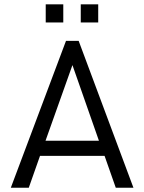

<svg xmlns="http://www.w3.org/2000/svg" viewBox="-20 -882 678 902"><path d="M194.8 -776.4H277.3V-861.8H194.8ZM359.4 -776.4H441.4V-861.8H359.4ZM30.8 0H115.2L168 -149.9H471.2L523.9 0H606.9L349.6 -689.9H290ZM193.8 -220.7 320.3 -576.2 444.8 -220.7Z"/></svg>

Font: HK Grotesk
Style: Regular
Weight: 400
Designer: Alfredo Marco Pradil and Stefan Peev
Foundry: Hanken Design Co.
Version: Version 1.045;PS 001.045;hotconv 1.0.88;makeotf.lib2.5.64775